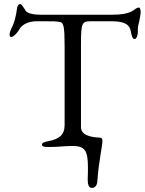

<svg xmlns="http://www.w3.org/2000/svg" viewBox="-20 -714 710 939"><path d="M34 -533C49 -533 69 -560 75 -571C89 -597 125 -610 157 -610H204C238 -610 256 -610 275 -606C291 -603 296 -581 296 -490V-102C296 -54 268 -33 218 -24C195 -20 185 -15 185 -6C185 2 197 5 214 5C268 5 292 0 335 0C392 0 410 19 410 102C410 119 410 139 409 162C409 182 411 205 430 205C446 205 455 190 456 174C462 80 481 0 481 -25C481 -33 478 -41 467 -41C439 -42 376 -48 376 -92V-495C376 -605 381 -610 426 -610H527C591 -610 614 -592 619 -564C624 -538 628 -523 638 -523C648 -523 654 -543 654 -555V-567C654 -593 658 -589 664 -626C665 -632 668 -647 668 -654C668 -664 665 -677 661 -677C645 -677 638 -665 622 -657C600 -647 573 -642 527 -642H175C147 -642 113 -648 105 -662C99 -673 85 -694 80 -694C75 -694 66 -693 63 -671C57 -629 51 -604 32 -566C29 -560 27 -552 27 -546C27 -539 29 -533 34 -533Z"/></svg>

Font: EB Garamond
Style: Regular
Weight: 400
Designer: Georg Duffner and Octavio Pardo
Foundry: Georg Duffner
Version: Version 1.000;PS 001.000;hotconv 1.0.88;makeotf.lib2.5.64775